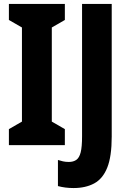

<svg xmlns="http://www.w3.org/2000/svg" viewBox="-20 -734 651 971"><path d="M308 0H25V-81L91 -119V-595L25 -633V-714H308V-633L242 -595V-119L308 -81ZM352 217Q331 217 311 214.5Q291 212 273 207V75Q285 79 298.5 82Q312 85 328 85Q351 85 366 74.5Q381 64 388 36.5Q395 9 395 -44V-714H545V-43Q545 57 522.5 113.5Q500 170 456.5 193.5Q413 217 352 217Z"/></svg>

Font: Noto Sans Sinhala ExtraCondensed ExtraBold
Style: Regular
Weight: 800
Width: 2
Designer: Jelle Bosma - Monotype Design Team
Foundry: Monotype Imaging Inc.
Version: Version 2.006; ttfautohint (v1.8.4.7-5d5b)